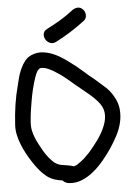

<svg xmlns="http://www.w3.org/2000/svg" viewBox="-58 -918 663 954"><g transform="rotate(-5 273.0 -441.0)"><path d="M146.5 -47.9Q124 -64.5 106 -85.4Q87.9 -106.4 73.2 -129.9Q59.6 -150.4 46.9 -173.8Q34.2 -197.3 24.4 -221.7Q14.6 -246.1 9.3 -271.5Q3.9 -296.9 5.9 -322.3Q8.8 -372.1 16.1 -420.4Q23.4 -468.8 36.1 -515.6Q40 -533.2 45.9 -554.7Q51.8 -576.2 61 -596.2Q70.3 -616.2 83 -632.8Q95.7 -649.4 115.2 -658.2Q144.5 -670.9 173.8 -667.5Q203.1 -664.1 231 -651.4Q258.8 -638.7 284.2 -620.6Q309.6 -602.5 332 -585Q352.5 -568.4 372.6 -550.3Q392.6 -532.2 414.1 -515.6Q439.5 -493.2 465.3 -470.7Q491.2 -448.2 507.8 -418.9Q527.3 -385.7 530.3 -352.1Q533.2 -318.4 525.4 -285.6Q517.6 -252.9 501 -221.7Q484.4 -190.4 464.8 -161.1Q447.3 -135.7 424.3 -107.4Q401.4 -79.1 373.5 -55.7Q345.7 -32.2 314 -18.6Q282.2 -4.9 247.1 -8.8Q226.6 -11.7 216.8 -24.4Q198.2 -27.3 180.7 -32.2Q163.1 -37.1 146.5 -47.9ZM84 -329.1Q82 -304.7 86.4 -284.2Q90.8 -263.7 101.6 -238.3Q115.2 -210 131.8 -181.2Q148.4 -152.3 170.9 -128.9Q190.4 -107.4 215.8 -102.5Q232.4 -99.6 248 -97.2Q263.7 -94.7 279.3 -89.8Q285.2 -91.8 291 -94.2Q296.9 -96.7 302.7 -101.6Q319.3 -112.3 333 -125Q346.7 -137.7 359.4 -151.4Q383.8 -178.7 406.7 -210.9Q429.7 -243.2 443.4 -277.3Q457 -311.5 454.1 -341.8Q451.2 -372.1 425.8 -400.4Q402.3 -426.8 374.5 -448.7Q346.7 -470.7 320.3 -493.2Q297.9 -512.7 276.4 -530.3Q254.9 -547.9 229.5 -563.5Q206.1 -579.1 183.6 -586.9Q180.7 -587.9 178.2 -588.4Q175.8 -588.9 172.9 -589.8L158.2 -590.8Q150.4 -588.9 148.4 -586.9Q141.6 -579.1 140.6 -579.1Q133.8 -567.4 131.8 -562.5Q129.9 -557.6 126 -546.9Q116.2 -518.6 109.4 -489.7Q102.5 -460.9 97.7 -432.6Q92.8 -404.3 89.4 -380.9Q85.9 -357.4 84 -329.1ZM336.9 -862.3Q349.6 -872.1 364.3 -873.5Q378.9 -875 391.6 -862.3Q402.3 -851.6 403.3 -834.5Q404.3 -817.4 391.6 -806.6Q321.3 -752.9 245.1 -713.9Q228.5 -705.1 213.9 -711.4Q199.2 -717.8 191.9 -730.5Q184.6 -743.2 186.5 -757.8Q188.5 -772.5 205.1 -781.2Q240.2 -798.8 272.9 -818.4Q305.7 -837.9 336.9 -862.3Z"/></g></svg>

Font: Schoolbell
Style: Regular
Weight: 400
Designer: Font Diner, Inc
Foundry: Font Diner, Inc
Version: Version 1.001